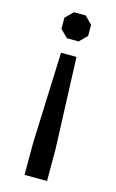

<svg xmlns="http://www.w3.org/2000/svg" viewBox="-111 -543 476 791"><g transform="rotate(15 127.0 -148.0)"><path d="M152 -498 184 -466V-419L152 -387H102L70 -419V-466L102 -498ZM160 -323 175 68V202H79V68L94 -323Z"/></g></svg>

Font: Chakra Petch Medium
Style: Regular
Weight: 500
Designer: Katatrad Aksorn Co.,Ltd.
Foundry: Cadson Demak Co.,Ltd.
Version: Version 1.000; ttfautohint (v1.6)